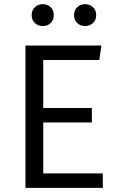

<svg xmlns="http://www.w3.org/2000/svg" viewBox="-20 -908 570 928"><path d="M148.5 -873Q164 -888 187 -888Q210 -888 225 -873Q240 -858 240 -835Q240 -812 225 -797Q210 -782 187 -782Q164 -782 148.5 -797Q133 -812 133 -835Q133 -858 148.5 -873ZM353 -873Q368 -888 391 -888Q414 -888 429.5 -873Q445 -858 445 -835Q445 -812 429.5 -797Q414 -782 391 -782Q368 -782 353 -797Q338 -812 338 -835Q338 -858 353 -873ZM470 -688 460 -618H189V-386H424V-316H189V-70H477V0H103V-688Z"/></svg>

Font: FiraGO Book
Style: Regular
Weight: 350
Designer: bBox Type
Foundry: bBox Type GmbH
Version: Version 1.001;PS 001.001;hotconv 1.0.88;makeotf.lib2.5.64775